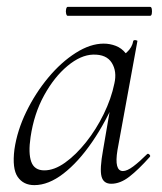

<svg xmlns="http://www.w3.org/2000/svg" viewBox="-20 -526 472 559"><path d="M80 13Q48 13 31.5 -11Q15 -35 22 -91Q30 -146 56.5 -200.5Q83 -255 120.5 -300Q158 -345 200.5 -372Q243 -399 282 -399Q300 -399 317 -392.5Q334 -386 346 -371Q358 -356 360 -332L322 -357Q333 -359 349 -373.5Q365 -388 368 -407Q370 -410 375.5 -409Q381 -408 380 -406L322 -89Q312 -28 338 -28Q350 -28 368 -41.5Q386 -55 408 -77Q411 -80 415 -76Q419 -72 416 -69Q383 -32 356.5 -11.5Q330 9 304 9Q281 9 275.5 -12.5Q270 -34 280 -89L304 -229L320 -246Q289 -172 248.5 -113Q208 -54 164.5 -20.5Q121 13 80 13ZM109 -30Q138 -30 169.5 -52.5Q201 -75 230.5 -112Q260 -149 282 -194Q304 -239 313 -283Q321 -318 305.5 -343Q290 -368 251 -367Q215 -366 176.5 -334Q138 -302 108.5 -248.5Q79 -195 69 -127Q62 -80 71 -55Q80 -30 109 -30ZM177 -480Q174 -480 172.5 -486.5Q171 -493 172.5 -499.5Q174 -506 177 -506H417Q421 -506 422 -499.5Q423 -493 422 -486.5Q421 -480 417 -480Z"/></svg>

Font: Cormorant Infant Light
Style: Italic
Weight: 300
Italic angle: -10°
Designer: Christian Thalmann (Catharsis Fonts)
Foundry: Catharsis Fonts
Version: Version 4.001